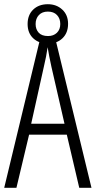

<svg xmlns="http://www.w3.org/2000/svg" viewBox="-20 -891 454 911"><path d="M356 0 297 -252H118L58 0H0L172 -714H241L414 0ZM224 -574Q218 -600 214 -622Q210 -644 206 -667Q200 -624 188 -574L128 -304H286ZM208 -684Q165 -684 138 -709Q111 -734 111 -777Q111 -820 137.5 -845.5Q164 -871 207 -871Q248 -871 275.5 -845.5Q303 -820 303 -778Q303 -735 276.5 -709.5Q250 -684 208 -684ZM208 -720Q234 -720 250 -735.5Q266 -751 266 -777Q266 -803 250.5 -819.5Q235 -836 207 -836Q180 -836 164.5 -819.5Q149 -803 149 -777Q149 -752 163.5 -736Q178 -720 208 -720Z"/></svg>

Font: Noto Sans Thai ExtCond Light
Style: Regular
Weight: 300
Width: 2
Designer: Monotype Design Team
Foundry: Monotype Imaging Inc.
Version: Version 2.002; ttfautohint (v1.8.4.7-5d5b)